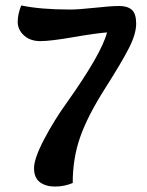

<svg xmlns="http://www.w3.org/2000/svg" viewBox="-20 -679 540 705"><path d="M58 -659Q129 -644 237 -644Q269 -644 328.5 -650.5Q388 -657 418 -657Q448 -657 464 -643Q480 -629 480 -592Q480 -555 454 -503.5Q428 -452 365 -353Q302 -254 274.5 -176Q247 -98 247 -7Q216 6 182 6Q148 6 126.5 -10Q105 -26 105 -61.5Q105 -97 142 -167.5Q179 -238 226 -303Q353 -482 373 -560Q333 -557 249 -542.5Q165 -528 128 -528Q91 -528 68 -549Q45 -570 45 -598.5Q45 -627 58 -659Z"/></svg>

Font: Salsa
Style: Regular
Weight: 400
Designer: John Vargas Beltrn
Foundry: John Vargas Beltran
Version: Version 1.002